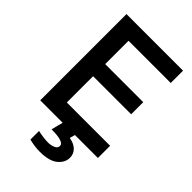

<svg xmlns="http://www.w3.org/2000/svg" viewBox="-291 -877 1216 1216"><g transform="rotate(45 317.0 -269.5)"><path d="M86.9 0V-772.5H593.8V-662.1H215.8V-453.1H556.6V-344.7H215.8V-109.4H603.5V0ZM218.8 142.6Q275.4 154.3 311.5 154.3Q335.9 154.3 357.9 145Q379.9 135.7 379.9 115.2Q379.9 79.1 267.6 79.1L292 -15.6H402.3L387.7 36.1Q429.7 43 453.6 65.9Q477.5 88.9 477.5 124Q477.5 168 438 200.2Q398.4 232.4 315.4 232.4Q269.5 232.4 218.8 219.7Z"/></g></svg>

Font: Gothic A1
Style: Bold
Weight: 700
Version: Version 2.50